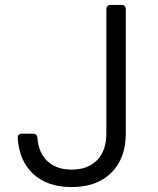

<svg xmlns="http://www.w3.org/2000/svg" viewBox="-20 -750 640 780"><path d="M271 10Q173 10 115.5 -43Q58 -96 52 -189Q51 -207 70 -207H113Q131 -207 132 -189Q137 -128 173.5 -94.5Q210 -61 271 -61Q337 -61 374.5 -99.5Q412 -138 412 -207V-712Q412 -730 430 -730H473Q491 -730 491 -712V-207Q491 -106 432 -48Q373 10 271 10Z"/></svg>

Font: Pitagon Sans Mono Light
Style: Regular
Weight: 300
Monospace: yes
Designer: Travis Tran
Foundry: Pitagon
Version: Version 1.001; ttfautohint (v1.8.4.7-5d5b);gftools[0.9.26]